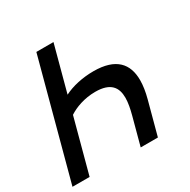

<svg xmlns="http://www.w3.org/2000/svg" viewBox="-187 -872 1015 1025"><g transform="rotate(-30 320.5 -360.0)"><path d="M378.3 -478.5C311.3 -478.5 245.4 -464 196.7 -439L272 -720H166.5L-26.5 0H79L167.9 -331.5C204.9 -356 264 -378.5 332 -378.5C426.7 -378.5 456.1 -333.9 456.1 -271C456.1 -240.6 449.2 -206 439.6 -170L394 0H500L554.6 -203.5C565.2 -243.2 571 -280 571 -313C571 -413.8 516.5 -478.5 378.3 -478.5Z"/></g></svg>

Font: Manrope
Style: SemiBoldItalic
Weight: 600
Italic angle: -15°
Designer: Mikhail Sharanda
Foundry: Mikhail Sharanda
Version: Version 4.502;hotconv 1.0.109;makeotfexe 2.5.65596